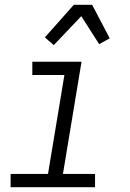

<svg xmlns="http://www.w3.org/2000/svg" viewBox="-20 -776 540 796"><path d="M374 0H24V-55H179L247 -465H114V-520H318L241 -55H374ZM203 -589 166 -621 286 -756H362L435 -617L391 -593L317 -709Z"/></svg>

Font: Iosevka Term Curly Lt Obl
Style: Regular
Weight: 300
Italic angle: -9°
Designer: Belleve Invis
Foundry: Belleve Invis
Version: Version 32.3.0